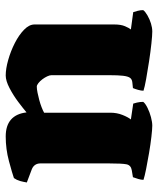

<svg xmlns="http://www.w3.org/2000/svg" viewBox="38 -578 540 655"><g transform="rotate(-90 307.5 -250.0)"><path d="M207 0Q195 0 169 -3Q143 -6 113.5 -11Q84 -16 59 -21Q34 -26 22 -30Q22 -38 25 -48Q28 -58 31 -66L55 -70Q72 -73 75 -88Q78 -103 78 -147V-382Q78 -392 73 -399.5Q68 -407 58 -411L13 -428Q15 -440 18 -451Q21 -462 28 -472Q45 -478 86 -489Q127 -500 170 -500Q207 -500 227.5 -482Q248 -464 252 -429Q265 -440 287.5 -457Q310 -474 335 -487Q360 -500 378 -500Q401 -500 431 -491.5Q461 -483 488.5 -469Q516 -455 534 -437.5Q552 -420 552 -402V-129Q552 -107 546 -93Q540 -79 535 -73L594 -65Q596 -60 598.5 -50Q601 -40 601 -31Q596 -24 583 -16.5Q570 -9 555.5 -4.5Q541 0 528 0Q515 0 487 -3Q459 -6 426 -11Q393 -16 365.5 -21Q338 -26 326 -30Q326 -38 329 -48.5Q332 -59 335 -66L354 -68Q365 -69 370 -76Q375 -83 377 -99.5Q379 -116 379 -147V-344Q379 -350 375 -358.5Q371 -367 365 -375Q359 -383 352 -388.5Q345 -394 340 -394Q332 -394 319.5 -391.5Q307 -389 294 -385.5Q281 -382 269.5 -377.5Q258 -373 251 -369V-143Q251 -121 243.5 -102Q236 -83 228 -73L282 -65Q283 -63 285.5 -52.5Q288 -42 288 -31Q283 -24 268 -16.5Q253 -9 236 -4.5Q219 0 207 0Z"/></g></svg>

Font: Texturina Medium 12pt Black
Style: Regular
Weight: 900
Version: Version 1.002